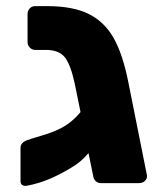

<svg xmlns="http://www.w3.org/2000/svg" viewBox="-20 -598 526 627"><path d="M434 0H309Q299 0 292 -7Q285 -14 284 -25L269 -98Q245 -69 212 -50Q172 -26 139 -12.5Q106 1 71 8L64 9Q47 9 47 -7V-115Q47 -132 68 -140Q75 -143 114 -154.5Q153 -166 176 -178Q213 -196 243 -232L224 -325Q211 -386 192 -410.5Q173 -435 130 -435H95Q85 -435 77.5 -442.5Q70 -450 70 -460V-552Q70 -563 77 -570.5Q84 -578 95 -578H134Q218 -578 269.5 -552.5Q321 -527 351 -474Q381 -421 399 -330L460 -25Q461 -15 453.5 -7.5Q446 0 434 0Z"/></svg>

Font: Rubik
Style: Regular
Weight: 700
Designer: Hubert & Fischer
Foundry: Hubert & Fischer
Version: Version 1.100